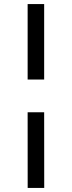

<svg xmlns="http://www.w3.org/2000/svg" viewBox="-20 -758 352 940"><path d="M115.5 162 115.3 -208.3H196.2L196.5 162ZM115.3 -368.7V-738H196.2V-368.7Z"/></svg>

Font: REM Medium
Style: Regular
Weight: 500
Designer: Octavio Pardo
Foundry: Ashler Design
Version: Version 1.005;gftools[0.9.28]